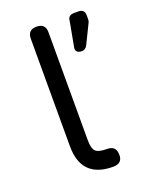

<svg xmlns="http://www.w3.org/2000/svg" viewBox="-133 -780 686 856"><g transform="rotate(-20 209.5 -352.0)"><path d="M299 -532Q286 -532 278 -538.5Q270 -545 272 -558L294 -677Q295 -704 325 -704H344Q374 -704 374 -675V-656Q374 -648 371 -642L325 -548Q316 -532 299 -532ZM298 -42Q299 -22 288 -11Q277 0 255 0Q104 0 104 -152V-662Q104 -704 146 -704Q188 -704 188 -662V-152Q188 -111 201.5 -97.5Q215 -84 255 -84Q298 -84 298 -42Z"/></g></svg>

Font: Jura
Style: Bold
Weight: 700
Designer: Daniel Johnson, Alexei Vanyashin
Foundry: Daniel Johnson
Version: Version 5.103